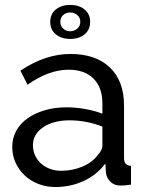

<svg xmlns="http://www.w3.org/2000/svg" viewBox="-20 -750 594 780"><path d="M29.8 -152.8Q29.8 -189 45.9 -218.5Q62 -248 91.6 -269Q121.1 -290 161.6 -302Q202.1 -314 250 -314Q288.1 -314 327.1 -306.9Q366.2 -299.8 396 -288.1V-330.1Q396 -394 360.1 -430.4Q324.2 -466.8 257.8 -466.8Q178.7 -466.8 91.8 -405.8L63 -462.9Q164.1 -530.8 266.1 -530.8Q369.1 -530.8 426.5 -475.8Q483.9 -420.9 483.9 -320.8V-107.9Q483.9 -77.1 512.2 -76.2V0Q498 2 489 2.9Q480 3.9 470.2 3.9Q444.3 3.9 428.7 -11.5Q413.1 -26.9 410.2 -48.8L408.2 -85.9Q373 -39.1 319.6 -14.6Q266.1 9.8 205.1 9.8Q168 9.8 136 -2.7Q104 -15.1 80.6 -37.1Q57.1 -59.1 43.5 -88.6Q29.8 -118.2 29.8 -152.8ZM113.8 -160.2Q113.8 -138.2 122.3 -119.1Q130.9 -100.1 146.5 -85.9Q162.1 -71.8 183.1 -64Q204.1 -56.2 228 -56.2Q274.9 -56.2 315.4 -73.5Q356 -90.8 377 -120.1Q396 -139.2 396 -159.2V-235.8Q332 -260.7 263.2 -261.2Q197.3 -261.2 155.5 -233.2Q113.8 -205.1 113.8 -160.2ZM184.1 -661.1Q184.1 -693.4 207 -711.7Q230 -730 265.1 -730Q301.3 -730 323.7 -711.4Q346.2 -692.9 346.2 -661.1Q346.2 -628.9 323.5 -610.4Q300.8 -591.8 265.1 -591.8Q230 -591.8 207 -610.4Q184.1 -628.9 184.1 -661.1ZM225.1 -661.1Q225.1 -645 236.6 -634Q248 -623 265.1 -623Q281.2 -623 293.7 -633.5Q306.2 -644 306.2 -661.1Q306.2 -678.2 294.2 -688.7Q282.2 -699.2 265.1 -699.2Q248 -699.2 236.6 -688.7Q225.1 -678.2 225.1 -661.1Z"/></svg>

Font: Raleway Medium
Style: Regular
Weight: 500
Designer: Matt McInerney, Pablo Impallari, Rodrigo Fuenzalida
Foundry: Matt McInerney, Pablo Impallari, Rodrigo Fuenzalida
Version: Version 3.000g; ttfautohint (v1.5) -l 8 -r 28 -G 28 -x 14 -D